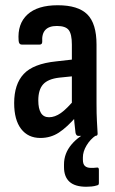

<svg xmlns="http://www.w3.org/2000/svg" viewBox="-20 -518 439 732"><path d="M278 0Q271 0 268 -11Q266 -25 263.5 -51.5Q261 -78 261 -98L254 -118V-348Q254 -388 242 -403.5Q230 -419 197 -419Q137 -419 141 -359Q141 -348 131 -348H63Q52 -348 51 -363Q46 -427 84.5 -462.5Q123 -498 200 -498Q278 -498 313 -463Q348 -428 348 -348V-123Q348 -83 349.5 -56.5Q351 -30 352 -12Q354 0 344 0ZM134 8Q87 8 60.5 -26.5Q34 -61 34 -125Q34 -197 70.5 -236Q107 -275 194 -284L265 -292V-228L206 -222Q163 -217 144.5 -196.5Q126 -176 126 -135Q126 -104 136 -87.5Q146 -71 167 -71Q189 -71 212 -87Q235 -103 269 -144L273 -76Q236 -33 204.5 -12.5Q173 8 134 8ZM309 194Q266 194 245 175Q224 156 224 119V109Q224 67 252.5 33Q281 -1 332 -23L346 -11V-2Q324 13 310 36.5Q296 60 296 82V91Q296 108 304 115Q312 122 326 122Q331 122 337 122Q343 122 348 121Q357 119 357 129V179Q357 184 355.5 186Q354 188 349 189Q340 192 329 193Q318 194 309 194Z"/></svg>

Font: Sofia Sans Condensed SemiBold
Style: Regular
Weight: 600
Designer: Botio Nikoltchev, Ani Petrova
Foundry: lettersoup
Version: Version 4.101